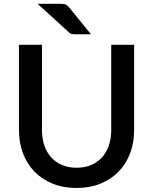

<svg xmlns="http://www.w3.org/2000/svg" viewBox="-20 -948 780 977"><path d="M369.5 -94.5Q411 -94.5 443.8 -108.5Q476.5 -122.5 499.2 -147.5Q522 -172.5 534 -207.8Q546 -243 546 -286V-720H662.5V-286Q662.5 -222.5 642.2 -168.5Q622 -114.5 584 -75.2Q546 -36 491.8 -13.8Q437.5 8.5 369.5 8.5Q301.5 8.5 247.2 -13.8Q193 -36 155 -75.2Q117 -114.5 96.8 -168.5Q76.5 -222.5 76.5 -286V-720H193.5V-286.5Q193.5 -243.5 205.5 -208.2Q217.5 -173 240 -147.8Q262.5 -122.5 295.2 -108.5Q328 -94.5 369.5 -94.5ZM285 -928.5Q294 -928.5 300.8 -928Q307.5 -927.5 312.8 -925.5Q318 -923.5 322.5 -919.8Q327 -916 332 -910L443 -773.5H365.5Q352.5 -773.5 345.2 -775Q338 -776.5 329.5 -784.5L171.5 -928.5Z"/></svg>

Font: LatoLatin Semibold
Style: Regular
Weight: 600
Designer: Lukasz Dziedzic with Adam Twardoch and Botio Nikoltchev
Foundry: tyPoland Lukasz Dziedzic
Version: Version 2.015; 2015-08-06; http://www.latofonts.com/